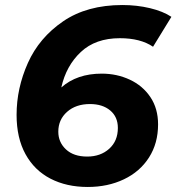

<svg xmlns="http://www.w3.org/2000/svg" viewBox="-20 -732 702 764"><path d="M609 -237Q609 -162 573 -105.5Q537 -49 473 -18.5Q409 12 329 12Q245 12 181 -21Q117 -54 81.5 -118.5Q46 -183 46 -275Q46 -381 91 -481.5Q136 -582 231 -647Q326 -712 467 -712Q525 -712 577 -699.5Q629 -687 662 -665L589 -546Q539 -580 457 -580Q360 -580 301.5 -525Q243 -470 224 -384Q286 -439 385 -439Q445 -439 496.5 -415Q548 -391 578.5 -345.5Q609 -300 609 -237ZM449 -223Q449 -267 418.5 -292.5Q388 -318 338 -318Q282 -318 247 -287Q212 -256 212 -208Q212 -166 242.5 -137.5Q273 -109 327 -109Q380 -109 414.5 -140Q449 -171 449 -223Z"/></svg>

Font: Idrija
Style: Bold Italic
Weight: 700
Italic angle: -11.3°
Designer: Julieta Ulanovsky
Foundry: Julieta Ulanovsky
Version: Version 7.200